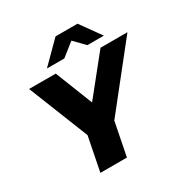

<svg xmlns="http://www.w3.org/2000/svg" viewBox="-201 -1075 1201 1241"><g transform="rotate(-30 399.5 -454.5)"><path d="M440 -248 391 0H193L243 -253L65 -700H264L374 -421L598 -700H799ZM533 -757 458 -834 361 -757H231L383 -909H547L656 -757Z"/></g></svg>

Font: Idrija
Style: Italic
Weight: 800
Italic angle: -11.3°
Designer: Julieta Ulanovsky
Foundry: Julieta Ulanovsky
Version: Version 7.200